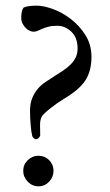

<svg xmlns="http://www.w3.org/2000/svg" viewBox="-20 -647 387 678"><path d="M62 -44Q62 -66 78 -81.5Q94 -97 116 -97Q138 -97 153.5 -81.5Q169 -66 169 -44Q169 -22 153.5 -5.5Q138 11 116 11Q94 11 78 -5.5Q62 -22 62 -44ZM98 -535Q93 -535 85.5 -538Q78 -541 71.5 -547.5Q65 -554 60 -563Q55 -572 55 -584Q55 -609 63 -620Q77 -627 110 -627Q134 -627 167 -615Q200 -603 230.5 -579.5Q261 -556 282 -522.5Q303 -489 303 -446Q303 -396 281 -362.5Q259 -329 204 -297Q194 -291 182 -282.5Q170 -274 158.5 -265Q147 -256 138.5 -248Q130 -240 128 -236Q121 -224 121.5 -204.5Q122 -185 122 -168Q119 -162 116 -159Q113 -156 106 -155Q98 -158 94 -166Q90 -182 88 -208.5Q86 -235 86 -255Q86 -282 94 -301Q102 -320 114 -334Q126 -348 141 -357.5Q156 -367 169 -376Q187 -387 202.5 -397.5Q218 -408 229.5 -419.5Q241 -431 247.5 -444.5Q254 -458 254 -476Q254 -514 232 -535Q210 -556 182 -556Q163 -556 150.5 -552.5Q138 -549 129.5 -545.5Q121 -542 114 -538.5Q107 -535 98 -535Z"/></svg>

Font: Vermiglione
Style: Regular
Weight: 400
Version: Version 1.000